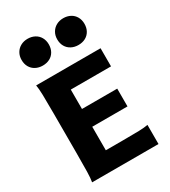

<svg xmlns="http://www.w3.org/2000/svg" viewBox="-236 -1111 1081 1223"><g transform="rotate(-30 304.5 -499.0)"><path d="M506.8 -437V-306.2H247.6V-133.3H371.6Q450.7 -133.3 491.7 -134.5Q532.7 -135.7 558.1 -140.6V0H69.8Q74.7 -26.4 75.9 -73.7Q77.1 -121.1 77.1 -212.4V-500.5Q77.1 -591.8 75.9 -639.2Q74.7 -686.5 69.8 -712.9H543.5V-579.6H247.6V-437ZM432.6 -997.6Q461.4 -997.6 484.4 -985.4Q507.3 -973.1 520 -950.7Q532.7 -928.2 532.7 -899.4Q532.7 -869.6 520 -847.2Q507.3 -824.7 484.6 -812.7Q461.9 -800.8 432.6 -800.8Q403.8 -800.8 380.9 -813Q357.9 -825.2 345.2 -847.4Q332.5 -869.6 332.5 -899.4Q332.5 -928.2 345.5 -950.4Q358.4 -972.7 381.1 -985.1Q403.8 -997.6 432.6 -997.6ZM170.4 -997.6Q199.2 -997.6 222.2 -985.4Q245.1 -973.1 257.8 -950.7Q270.5 -928.2 270.5 -899.4Q270.5 -869.6 257.8 -847.2Q245.1 -824.7 222.4 -812.7Q199.7 -800.8 170.4 -800.8Q141.6 -800.8 118.7 -813Q95.7 -825.2 83 -847.4Q70.3 -869.6 70.3 -899.4Q70.3 -928.2 83.3 -950.4Q96.2 -972.7 118.9 -985.1Q141.6 -997.6 170.4 -997.6Z"/></g></svg>

Font: Lesson One Extra
Style: Regular
Weight: 800
Designer: But Ko, Victor Gaultney, Annie Olsen, Julie Remington, Don Collingsworth, Eric Hays, Becca Hirsbrunner
Version: Version 1.100